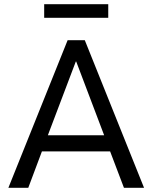

<svg xmlns="http://www.w3.org/2000/svg" viewBox="-20 -897 727 917"><path d="M20 0 303 -705H385L668 0H572L496 -200L537 -174H150L190 -200L115 0ZM342 -603 201 -231 181 -251H505L485 -231L344 -603ZM191 -812V-877H497V-812Z"/></svg>

Font: Nunito Sans 10pt SemiCondensed Medium
Style: Regular
Weight: 500
Width: 4
Designer: Vernon Adams
Foundry: Vernon Adams
Version: Version 3.101;gftools[0.9.27]